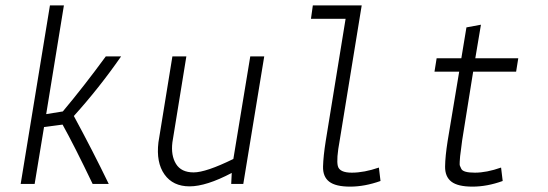

<svg xmlns="http://www.w3.org/2000/svg" viewBox="-20 -685 2040 715"><path d="M374 -475H431Q349 -357 255 -253Q326 -122 385 0H325Q257 -142 213 -221L144 -212L109 0H57L166 -665H218L152 -260L214 -270Q292 -363 374 -475Z M841 0 843 -41Q748 9 686 9Q624 9 592.5 -35.5Q561 -80 570 -155L622 -475H674L622 -155Q616 -106 635.5 -74.5Q655 -43 701 -43Q747 -43 849 -93L912 -475H964L886 0Z M1193 -160 1267 -615H1138L1145 -665H1327L1245 -162Q1232 -92 1238 -67Q1244 -42 1290 -42Q1336 -42 1391 -61L1397 -11Q1338 10 1284 10Q1230 10 1206 -8.5Q1182 -27 1183 -65Q1184 -103 1193 -160Z M1647 -160 1690 -418H1598L1606 -468H1698L1717 -583L1771 -593L1750 -468H1910L1902 -418H1742L1701 -162Q1700 -150 1697 -130.5Q1694 -111 1693.5 -103.5Q1693 -96 1692 -83.5Q1691 -71 1693 -67L1698 -56Q1705 -42 1748.5 -42Q1792 -42 1846 -61L1852 -11Q1794 10 1739.5 10Q1685 10 1661 -8.5Q1637 -27 1637.5 -65Q1638 -103 1647 -160Z"/></svg>

Font: Lekton
Style: Italic
Weight: 400
Italic angle: -9.3°
Designer: Paolo Mazzetti, Luciano Perondi, Raffaele Flato, Elena Papassissa, Emilio Macchia, Michela Povoleri, Tobias Seemiller, R
Version: Version 3.000